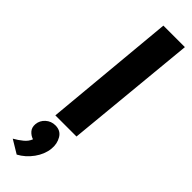

<svg xmlns="http://www.w3.org/2000/svg" viewBox="-325 -685 950 950"><g transform="rotate(45 150.0 -210.0)"><path d="M75.5 0 139.5 -692H290L223.5 0ZM77.5 272.5 8 230.5Q32 217 52.5 200.2Q73 183.5 81 162Q62 156 48.2 140.5Q34.5 125 36.5 100.5Q39 73 60.2 53.8Q81.5 34.5 111 34.5Q148 34.5 165.2 64Q182.5 93.5 178.5 130.5Q174 173 145.8 212Q117.5 251 77.5 272.5Z"/></g></svg>

Font: Karla ExtraBold
Style: Italic
Weight: 800
Italic angle: -8°
Designer: Jonathan Pinhorn
Version: Version 2.004;gftools[0.9.33]